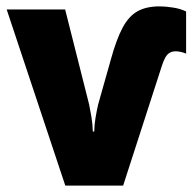

<svg xmlns="http://www.w3.org/2000/svg" viewBox="-20 -583 614 603"><path d="M481.4 -563Q499.5 -563 523.2 -559.3Q546.9 -555.7 564.5 -546.9V-414.6Q555.2 -418.5 546.9 -420.2Q538.6 -421.9 531.7 -421.9Q521 -421.9 512.9 -417.2Q504.9 -412.6 499 -402.1Q493.2 -391.6 487.8 -374.5L366.7 0H185.1L1 -553.2H184.6L259.8 -255.4Q263.2 -238.8 267.1 -216.1Q271 -193.4 271.5 -169.9H275.9Q276.4 -191.4 280 -213.1Q283.7 -234.9 288.1 -254.4L328.1 -396Q345.7 -460 365.2 -496.3Q384.8 -532.7 412.4 -547.9Q439.9 -563 481.4 -563Z"/></svg>

Font: Open Sans SemiCondensed ExtraBold
Style: Regular
Weight: 800
Width: 4
Designer: Monotype Design Team
Foundry: Monotype Imaging Inc.
Version: Version 3.000